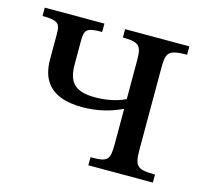

<svg xmlns="http://www.w3.org/2000/svg" viewBox="-77 -559 688 644"><g transform="rotate(15 267.5 -236.5)"><path d="M505 0V-28C440 -28 433 -38 433 -100V-371C433 -428 434 -444 505 -444V-473H282V-444C347 -444 348 -428 348 -371V-248C315 -231 274 -226 243 -226C168 -226 149 -258 149 -316V-394C149 -436 155 -444 210 -444V-473H3V-444C60 -444 65 -433 65 -396V-310C65 -249 89 -183 210 -183C263 -183 307 -195 346 -213H348V-100C348 -37 345 -28 281 -28V0Z"/></g></svg>

Font: STIX Two Text
Style: Regular
Weight: 400
Designer: Ross Mills, John Hudson & Paul Hanslow, Tiro Typeworks Ltd; with prior portions MicroPress Inc., and Coen Hoffman.
Foundry: Tiro Typeworks Ltd
Version: Version 2.13 b171